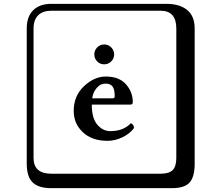

<svg xmlns="http://www.w3.org/2000/svg" viewBox="-20 -774 1140 1006"><path d="M489 -452.4Q474.1 -467.8 474.1 -488.8Q474.1 -509.8 489 -525.4Q503.9 -541 525.9 -541Q547.9 -541 563 -525.4Q578.1 -509.8 578.1 -488.8Q578.1 -467.8 563 -452.4Q547.9 -437 525.9 -437Q503.9 -437 489 -452.4ZM462.9 -258.8H569.8Q581.1 -258.8 581.1 -269Q581.1 -307.1 569.1 -321.5Q557.1 -335.9 534.2 -335.9Q522 -335.9 510 -331.5Q498 -327.1 482.9 -308.3Q467.8 -289.6 462.9 -258.8ZM666 -128.9Q682.1 -120.1 682.1 -103Q660.2 -73.2 621.6 -54.7Q583 -36.1 543 -36.1Q461.9 -36.1 414.1 -81.1Q366.2 -126 366.2 -192.9Q366.2 -272 420.2 -322.5Q474.1 -373 534.2 -373Q604 -373 639.9 -332.5Q675.8 -292 675.8 -238.8Q675.8 -225.6 663.1 -226.1H460.9Q460.9 -154.3 490 -120.6Q519 -86.9 558.1 -86.9Q627 -86.9 666 -128.9ZM249 -717.8Q204.1 -717.8 179.9 -693.8Q155.8 -669.9 155.8 -625V53.2Q155.8 136.2 249 136.2H820.8Q865.7 136.2 884.8 117.2Q903.8 98.1 903.8 53.2V-625Q903.8 -717.8 820.8 -717.8ZM1000 84Q1000 152.8 973.4 182.4Q946.8 211.9 880.9 211.9H249Q181.2 211.9 150.6 181.4Q120.1 150.9 120.1 84V-625Q120.1 -687 154.1 -720.5Q188 -753.9 249 -753.9H851.1Q920.9 -753.9 960.4 -721.9Q1000 -689.9 1000 -625Z"/></svg>

Font: Linux Biolinum Keyboard O
Style: Regular
Weight: 700
Designer: Philipp H. Poll
Foundry: Philipp H. Poll
Version: Version 0.6.1